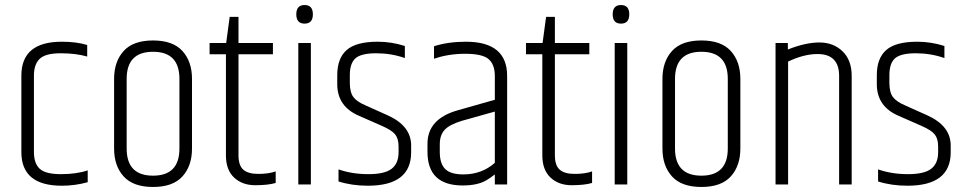

<svg xmlns="http://www.w3.org/2000/svg" viewBox="-20 -734 3833 764"><path d="M65 -433Q65 -568 226 -568Q284 -568 327 -555V-509Q282 -522 221.5 -522Q161 -522 138 -500Q115 -478 115 -433V-129Q115 -84 138 -62.5Q161 -41 222.5 -41Q284 -41 329 -56V-9Q279 5 226 5Q65 5 65 -129Z M694 -420Q694 -528 589 -528Q484 -528 484 -420V-143Q484 -35 589 -35Q694 -35 694 -143ZM434 -420Q434 -489 472 -531Q510 -573 589 -573Q668 -573 706 -531Q744 -489 744 -420V-143Q744 -74 706 -32Q668 10 589 10Q510 10 472 -32Q434 -74 434 -143Z M929 -667V-563H1066V-518H929V-116Q929 -76 948 -59Q967 -42 1008 -42Q1049 -42 1077 -52V-6Q1047 3 995.5 3Q944 3 911.5 -27.5Q879 -58 879 -116V-518H814V-563H880L894 -667Z M1192 -640Q1159 -640 1159 -677Q1159 -714 1192 -714Q1225 -714 1225 -677Q1225 -640 1192 -640ZM1167 -563H1217V0H1167Z M1322 -435Q1322 -502 1359.5 -535Q1397 -568 1483 -568Q1538 -568 1591 -551V-503Q1537 -522 1477 -522Q1417 -522 1394.5 -502Q1372 -482 1372 -435V-405Q1372 -367 1386 -348Q1400 -329 1436 -314L1523 -275Q1616 -233 1616 -155V-128Q1616 5 1444 5Q1380 5 1327 -12V-60Q1381 -41 1446 -41Q1511 -41 1538.5 -62.5Q1566 -84 1566 -128V-151Q1566 -182 1552.5 -199Q1539 -216 1500 -233L1409 -273Q1322 -310 1322 -399Z M1730 -160V-129Q1730 -83 1751.5 -61.5Q1773 -40 1824 -40Q1897 -40 1949 -86V-290L1817 -253Q1768 -238 1749 -217Q1730 -196 1730 -160ZM1834 -568Q1998 -568 1998 -432V0H1949V-40Q1930 -25 1916 -17Q1881 4 1821 4Q1681 4 1681 -130V-162Q1681 -261 1801 -295L1949 -337V-432Q1949 -477 1924.5 -498.5Q1900 -520 1831.5 -520Q1763 -520 1707 -500V-550Q1763 -568 1834 -568Z M2188 -667V-563H2325V-518H2188V-116Q2188 -76 2207 -59Q2226 -42 2267 -42Q2308 -42 2336 -52V-6Q2306 3 2254.5 3Q2203 3 2170.5 -27.5Q2138 -58 2138 -116V-518H2073V-563H2139L2153 -667Z M2451 -640Q2418 -640 2418 -677Q2418 -714 2451 -714Q2484 -714 2484 -677Q2484 -640 2451 -640ZM2426 -563H2476V0H2426Z M2876 -420Q2876 -528 2771 -528Q2666 -528 2666 -420V-143Q2666 -35 2771 -35Q2876 -35 2876 -143ZM2616 -420Q2616 -489 2654 -531Q2692 -573 2771 -573Q2850 -573 2888 -531Q2926 -489 2926 -420V-143Q2926 -74 2888 -32Q2850 10 2771 10Q2692 10 2654 -32Q2616 -74 2616 -143Z M3115 -537Q3185 -565 3240.5 -565Q3296 -565 3332.5 -530Q3369 -495 3369 -432V0H3319V-432Q3319 -519 3233 -519Q3179 -519 3116 -489V0H3066V-563H3115Z M3469 -435Q3469 -502 3506.5 -535Q3544 -568 3630 -568Q3685 -568 3738 -551V-503Q3684 -522 3624 -522Q3564 -522 3541.5 -502Q3519 -482 3519 -435V-405Q3519 -367 3533 -348Q3547 -329 3583 -314L3670 -275Q3763 -233 3763 -155V-128Q3763 5 3591 5Q3527 5 3474 -12V-60Q3528 -41 3593 -41Q3658 -41 3685.5 -62.5Q3713 -84 3713 -128V-151Q3713 -182 3699.5 -199Q3686 -216 3647 -233L3556 -273Q3469 -310 3469 -399Z"/></svg>

Font: Khand Light
Style: Regular
Weight: 300
Designer: Devanagari: Sanchit Sawaria, Jyotish Sonowal; Latin: Satya Rajpurohit
Foundry: Indian Type Foundry
Version: Version 1.101;PS 1.0;hotconv 1.0.78;makeotf.lib2.5.61930; tt